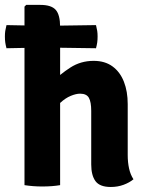

<svg xmlns="http://www.w3.org/2000/svg" viewBox="-35 -756 601 784"><path d="M357 -653.5Q360.5 -639.5 362 -629.8Q363.5 -620 363.5 -607Q363.5 -593 362 -582.5Q360.5 -572 357 -559L145 -562L-8.5 -559Q-12 -572 -13.5 -582.5Q-15 -593 -15 -607Q-15 -620 -13.5 -629.8Q-12 -639.5 -8.5 -653.5L149.5 -650.5ZM210.5 0Q178.5 5.5 137 5.5Q100.5 5.5 65 0V-729L72 -736H130Q174.5 -736 192.5 -715.8Q210.5 -695.5 210.5 -645.5ZM486.5 -122.5Q486.5 -93.5 492 -68.2Q497.5 -43 510 -24Q494 -10.5 469.8 -1.5Q445.5 7.5 417.5 7.5Q372.5 7.5 355 -16.2Q337.5 -40 337.5 -84.5V-303Q337.5 -339.5 328 -356.5Q318.5 -373.5 292 -373.5Q275.5 -373.5 253.8 -364.5Q232 -355.5 211.2 -336.2Q190.5 -317 175 -286V-417.5Q209.5 -452.5 252 -480Q294.5 -507.5 347.5 -507.5Q393.5 -507.5 424.5 -484.8Q455.5 -462 471 -422.2Q486.5 -382.5 486.5 -331Z"/></svg>

Font: Signika Negative Light
Style: Bold
Weight: 700
Version: Version 2.001